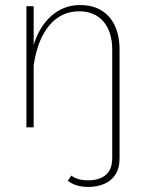

<svg xmlns="http://www.w3.org/2000/svg" viewBox="-20 -508 575 766"><path d="M427.7 -4.9V121.6Q427.7 168 402.3 189.7Q377 211.4 331.5 211.4Q308.1 211.4 290.8 205.8Q273.4 200.2 265.1 192.4L250.5 212.9Q262.7 223.6 283.7 230.7Q304.7 237.8 331.5 237.8Q367.2 237.8 395.5 225.8Q423.8 213.9 440.4 188.5Q457 163.1 457 123V-4.9ZM457 -309.1Q457 -365.2 438.5 -405Q419.9 -444.8 384.8 -466.3Q349.6 -487.8 299.8 -487.8Q249 -487.8 208 -461.9Q167 -436 139.4 -387.7Q111.8 -339.4 101.1 -271L114.3 -247.1Q129.4 -350.6 176.8 -406.7Q224.1 -462.9 295.9 -462.9Q357.4 -462.9 392.6 -422.1Q427.7 -381.3 427.7 -310.1V0H457ZM114.3 0V-332V-483.4H85.4V0Z"/></svg>

Font: Estedad-FD-VF Thin
Style: Regular
Weight: 100
Designer: Amin Abedi
Version: Version 5.0